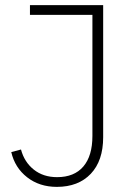

<svg xmlns="http://www.w3.org/2000/svg" viewBox="-20 -718 519 750"><path d="M24 -124 62 -134Q75 -85 112 -55.5Q149 -26 203 -26Q270 -26 305.5 -67.5Q341 -109 341 -187V-660H97V-698H383V-182Q383 -90 334.5 -39Q286 12 202 12Q134 12 86 -25.5Q38 -63 24 -124Z"/></svg>

Font: Anuphan ExtraLight
Style: Regular
Weight: 200
Designer: Cadson Demak
Version: Version 3.001